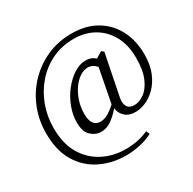

<svg xmlns="http://www.w3.org/2000/svg" viewBox="-175 -840 1182 1176"><g transform="rotate(-30 415.5 -252.5)"><path d="M296 -194Q296 -103 360 -103Q383 -103 408 -115.5Q433 -128 470 -161L516 -400Q489 -430 455 -430Q427 -430 398.5 -411Q370 -392 347 -359Q324 -326 310 -283.5Q296 -241 296 -194ZM577 -47Q528 -47 501.5 -72.5Q475 -98 472 -133Q440 -95 406 -71Q372 -47 332 -47Q293 -47 261.5 -76.5Q230 -106 230 -170Q230 -224 250.5 -278Q271 -332 305.5 -376Q340 -420 382 -447Q424 -474 466 -474Q484 -474 500.5 -468.5Q517 -463 533 -449L578 -476L593 -462L535 -172Q527 -132 541.5 -109.5Q556 -87 590 -87Q625 -87 660.5 -112.5Q696 -138 719.5 -192Q743 -246 743 -333Q743 -425 707 -490Q671 -555 609.5 -590Q548 -625 469 -625Q385 -625 315.5 -592Q246 -559 195.5 -501Q145 -443 117.5 -369Q90 -295 90 -212Q90 -101 134 -27.5Q178 46 250.5 83Q323 120 409 120Q455 120 494.5 112Q534 104 571 87L582 112Q539 134 489.5 144.5Q440 155 394 155Q294 155 212 114.5Q130 74 82 -6Q34 -86 34 -206Q34 -301 67.5 -383.5Q101 -466 161 -528Q221 -590 300.5 -625Q380 -660 473 -660Q575 -660 647.5 -617Q720 -574 759 -499Q798 -424 798 -326Q798 -253 776 -200Q754 -147 720 -113Q686 -79 648 -63Q610 -47 577 -47Z"/></g></svg>

Font: Source Serif 4 Subhead
Style: Regular
Weight: 400
Designer: Frank Grießhammer
Foundry: Adobe Systems Incorporated
Version: Version 4.004;hotconv 1.0.117;makeotfexe 2.5.65602